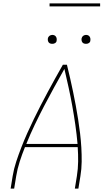

<svg xmlns="http://www.w3.org/2000/svg" viewBox="-20 -1119 640 1139"><path d="M43 0 55 -74Q62 -117 76 -159.5Q90 -202 106.5 -244.5Q123 -287 141.5 -328.5Q160 -370 180 -411Q200 -452 221 -493Q242 -534 264 -574.5Q286 -615 308 -655Q330 -695 353 -735H377Q387 -695 396 -655Q405 -615 413.5 -574.5Q422 -534 429.5 -493Q437 -452 443.5 -411Q450 -370 455 -328Q460 -286 462.5 -244Q465 -202 464.5 -159Q464 -116 457 -74L445 0H424L436 -74Q443 -117 443.5 -160.5Q444 -204 441 -246H128Q111 -204 97 -160.5Q83 -117 76 -74L64 0ZM440 -265Q435 -322 427 -378Q419 -434 409 -489.5Q399 -545 387 -600Q375 -655 362 -710Q331 -655 301 -600.5Q271 -546 242 -490.5Q213 -435 186 -378.5Q159 -322 136 -265ZM490 -859Q484 -859 478 -861Q472 -863 468.5 -868Q465 -873 464 -879Q463 -885 464 -891Q465 -896 467.5 -900Q470 -904 473.5 -906.5Q477 -909 481.5 -910.5Q486 -912 490 -912Q497 -912 502.5 -909.5Q508 -907 511.5 -902Q515 -897 516 -891Q517 -885 516 -879Q516 -874 513.5 -870Q511 -866 507 -863.5Q503 -861 499 -860Q495 -859 490 -859ZM290 -859Q284 -859 278 -861Q272 -863 268.5 -868Q265 -873 264 -879Q263 -885 264 -891Q265 -896 267.5 -900Q270 -904 273.5 -906.5Q277 -909 281.5 -910.5Q286 -912 290 -912Q297 -912 302.5 -909.5Q308 -907 311.5 -902Q315 -897 316 -891Q317 -885 316 -879Q316 -874 313.5 -870Q311 -866 307 -863.5Q303 -861 299 -860Q295 -859 290 -859ZM274 -1081V-1099H574V-1081Z"/></svg>

Font: Iosevka Curly ThExObl
Style: Regular
Weight: 100
Width: 7
Italic angle: -9°
Monospace: yes
Designer: Belleve Invis
Foundry: Belleve Invis
Version: Version 11.1.0; ttfautohint (v1.8.3)